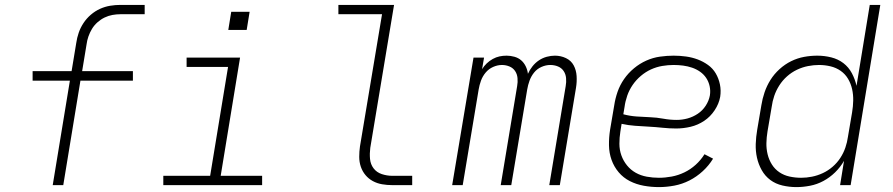

<svg xmlns="http://www.w3.org/2000/svg" viewBox="-20 -755 3640 783"><path d="M195 0 265 -426H113V-465H272L291 -580Q294 -601 301 -621.5Q308 -642 320.5 -661Q333 -680 350.5 -695Q368 -710 388 -719Q408 -728 429 -731.5Q450 -735 471 -735H570V-697H471Q455 -697 438.5 -694Q422 -691 406.5 -683.5Q391 -676 377.5 -664Q364 -652 355 -637Q346 -622 340.5 -606Q335 -590 333 -574L315 -465H522V-426H308L238 0Z M646 0V-38H837L910 -482H741V-520H959L880 -38H1049V0ZM911 -633 923 -707H998L986 -633Z M1580 0Q1559 0 1538.5 -3.5Q1518 -7 1500.5 -16.5Q1483 -26 1470.5 -41Q1458 -56 1451.5 -75Q1445 -94 1445 -115.5Q1445 -137 1448 -158L1538 -697H1360V-735H1587L1490 -152Q1487 -129 1489 -107Q1491 -85 1503.5 -68.5Q1516 -52 1537 -45Q1558 -38 1580 -38H1661V0Z M1824 0 1911 -520H1954L1946 -473Q1954 -486 1965 -496.5Q1976 -507 1989.5 -514.5Q2003 -522 2017 -525Q2031 -528 2046 -528Q2046 -528 2046 -528Q2046 -528 2046 -528Q2062 -528 2078 -523.5Q2094 -519 2105.5 -509Q2117 -499 2124 -484.5Q2131 -470 2133 -454Q2140 -470 2151.5 -484.5Q2163 -499 2178 -509Q2193 -519 2210 -523.5Q2227 -528 2243 -528Q2243 -528 2243 -528Q2243 -528 2243 -528Q2267 -528 2288 -518Q2309 -508 2319.5 -488.5Q2330 -469 2331.5 -445Q2333 -421 2329 -397L2263 0H2220L2287 -404Q2290 -420 2288.5 -436.5Q2287 -453 2278.5 -465.5Q2270 -478 2255.5 -484Q2241 -490 2224 -490Q2206 -490 2188 -482Q2170 -474 2158 -459Q2146 -444 2139.5 -426Q2133 -408 2130 -390L2065 0H2022L2089 -404Q2092 -420 2090.5 -436.5Q2089 -453 2080.5 -465.5Q2072 -478 2057.5 -484Q2043 -490 2027 -490Q2009 -490 1991 -482Q1973 -474 1960.5 -459Q1948 -444 1941.5 -426Q1935 -408 1932 -390L1867 0Z M2667 8Q2636 8 2605.5 2.5Q2575 -3 2548.5 -16.5Q2522 -30 2503 -52.5Q2484 -75 2474 -103Q2464 -131 2463.5 -162.5Q2463 -194 2468 -226L2485 -326Q2489 -353 2498.5 -380.5Q2508 -408 2525 -432.5Q2542 -457 2565.5 -476.5Q2589 -496 2616 -508Q2643 -520 2671.5 -524Q2700 -528 2727 -528Q2753 -528 2778 -524.5Q2803 -521 2825.5 -512.5Q2848 -504 2867.5 -490Q2887 -476 2899 -455.5Q2911 -435 2916 -410.5Q2921 -386 2917 -360Q2912 -332 2894.5 -305.5Q2877 -279 2851.5 -262Q2826 -245 2796.5 -238Q2767 -231 2738 -231Q2710 -231 2682 -234Q2654 -237 2626 -238.5Q2598 -240 2570 -242Q2542 -244 2515 -250L2510 -219Q2506 -194 2506 -169Q2506 -144 2514 -121.5Q2522 -99 2537 -80.5Q2552 -62 2572.5 -50.5Q2593 -39 2617.5 -34.5Q2642 -30 2667 -30Q2693 -30 2719.5 -35Q2746 -40 2771 -52Q2796 -64 2817 -83Q2838 -102 2853 -126L2888 -108Q2871 -80 2846 -57Q2821 -34 2791.5 -19Q2762 -4 2730 2Q2698 8 2667 8ZM2740 -266Q2762 -266 2784 -272Q2806 -278 2825.5 -291Q2845 -304 2858 -324Q2871 -344 2875 -366Q2878 -385 2874 -403.5Q2870 -422 2860 -437Q2850 -452 2835 -462.5Q2820 -473 2802.5 -479Q2785 -485 2766 -487.5Q2747 -490 2727 -490Q2704 -490 2680.5 -486Q2657 -482 2635 -472Q2613 -462 2593.5 -445.5Q2574 -429 2560 -408.5Q2546 -388 2538 -365Q2530 -342 2527 -319L2522 -289Q2548 -282 2575.5 -280Q2603 -278 2630.5 -277Q2658 -276 2685 -271Q2712 -266 2740 -266Z M3228 8Q3199 8 3171 1.5Q3143 -5 3121.5 -21Q3100 -37 3086.5 -61Q3073 -85 3067 -112Q3061 -139 3062 -168Q3063 -197 3068 -226L3085 -326Q3089 -352 3098 -378.5Q3107 -405 3122 -429Q3137 -453 3159 -473Q3181 -493 3206.5 -505.5Q3232 -518 3259 -523Q3286 -528 3313 -528Q3342 -528 3370 -521Q3398 -514 3419.5 -497.5Q3441 -481 3454 -456.5Q3467 -432 3473 -405L3527 -735H3570L3449 0H3406L3422 -99Q3407 -73 3385.5 -52Q3364 -31 3338 -17Q3312 -3 3283.5 2.5Q3255 8 3228 8ZM3247 -30Q3269 -30 3291.5 -34.5Q3314 -39 3335.5 -49Q3357 -59 3375.5 -75Q3394 -91 3407 -111Q3420 -131 3427.5 -153Q3435 -175 3438 -197L3455 -297Q3459 -321 3459.5 -345Q3460 -369 3455 -391.5Q3450 -414 3438.5 -433.5Q3427 -453 3408.5 -466Q3390 -479 3367 -484.5Q3344 -490 3320 -490Q3298 -490 3275 -485.5Q3252 -481 3230 -470.5Q3208 -460 3189.5 -443.5Q3171 -427 3158 -406.5Q3145 -386 3137.5 -364Q3130 -342 3127 -319L3110 -219Q3106 -195 3105.5 -171.5Q3105 -148 3110.5 -125.5Q3116 -103 3128 -84Q3140 -65 3158.5 -52.5Q3177 -40 3200 -35Q3223 -30 3247 -30Z"/></svg>

Font: Iosevka SS04 XLt Ex
Style: Italic
Weight: 200
Width: 7
Italic angle: -9°
Monospace: yes
Designer: Belleve Invis
Foundry: Belleve Invis
Version: Version 19.0.0; ttfautohint (v1.8.4)